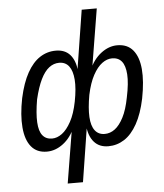

<svg xmlns="http://www.w3.org/2000/svg" viewBox="-58 -746 834 977"><g transform="rotate(-5 358.5 -257.5)"><path d="M248 180 295 -105H303Q280 -51 240.5 -21Q201 9 157 9Q106 9 77.5 -25.5Q49 -60 43.5 -124Q38 -188 55 -273Q72 -351 100 -401Q128 -451 165 -475Q202 -499 246 -499Q293 -499 319 -469.5Q345 -440 350 -386H347L396 -695H473L422 -385H415Q438 -439 477.5 -469Q517 -499 560 -499Q612 -499 640.5 -464.5Q669 -430 674.5 -367.5Q680 -305 663 -218Q647 -141 618.5 -90Q590 -39 552.5 -15Q515 9 471 9Q425 9 398.5 -21Q372 -51 367 -105H371L326 180ZM189 -55Q215 -55 240 -73.5Q265 -92 286.5 -131.5Q308 -171 320 -232Q333 -298 329.5 -343.5Q326 -389 308 -412.5Q290 -436 258 -436Q230 -436 206.5 -418Q183 -400 164 -361.5Q145 -323 130 -260Q118 -189 120.5 -143.5Q123 -98 140.5 -76.5Q158 -55 189 -55ZM458 -55Q486 -55 510 -73Q534 -91 554 -129.5Q574 -168 586 -231Q601 -302 598 -347Q595 -392 577.5 -413.5Q560 -435 528 -435Q502 -435 477 -416.5Q452 -398 431 -359.5Q410 -321 397 -260Q385 -193 387.5 -147.5Q390 -102 408 -78.5Q426 -55 458 -55Z"/></g></svg>

Font: Nunito Sans 10pt Condensed
Style: Italic
Weight: 400
Width: 3
Italic angle: -9°
Designer: Vernon Adams
Foundry: Vernon Adams
Version: Version 3.101;gftools[0.9.27]